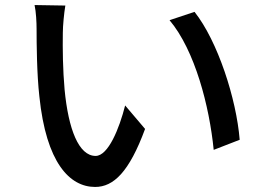

<svg xmlns="http://www.w3.org/2000/svg" viewBox="-20 -727 1040 761"><path d="M239 -705 117 -707C123 -680 125 -638 125 -613C125 -553 126 -433 136 -345C163 -82 256 14 357 14C430 14 492 -45 555 -216L476 -309C453 -218 409 -109 359 -109C292 -109 251 -215 236 -372C229 -450 228 -534 229 -597C229 -624 234 -676 239 -705ZM751 -680 652 -647C753 -527 810 -305 827 -133L930 -173C917 -335 843 -564 751 -680Z"/></svg>

Font: Noto Sans JP Medium
Style: Regular
Weight: 500
Designer: Ryoko NISHIZUKA 西塚涼子 (kana, bopomofo & ideographs); Paul D. Hunt (Latin, Greek & Cyrillic); Sandoll Communications 산돌커뮤니
Foundry: Adobe
Version: Version 2.004;hotconv 1.0.118;makeotfexe 2.5.65603